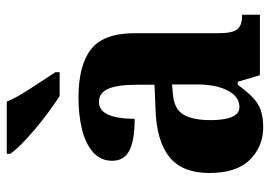

<svg xmlns="http://www.w3.org/2000/svg" viewBox="-138 -668 816 581"><g transform="rotate(-90 270.5 -378.0)"><path d="M175 10Q118 10 77.5 -30Q37 -70 37 -153Q37 -235 85.5 -274Q134 -313 232 -316L304 -319V-374Q304 -430 292 -458.5Q280 -487 252 -487Q226 -487 213.5 -459Q201 -431 201 -379Q136 -379 105 -395Q74 -411 74 -447Q74 -482 100 -505Q126 -528 169.5 -538.5Q213 -549 265 -549Q363 -549 411.5 -511Q460 -473 460 -379V-125Q460 -84 471.5 -69Q483 -54 513 -54H516V0H333L313 -67H304Q284 -40 267 -23Q250 -6 228.5 2Q207 10 175 10ZM237 -62Q268 -62 286.5 -97.5Q305 -133 305 -191V-266L273 -263Q230 -259 213.5 -231Q197 -203 197 -149Q197 -108 206.5 -85Q216 -62 237 -62ZM270 -606Q248 -620 221.5 -639.5Q195 -659 169 -681Q143 -703 123 -723Q103 -743 95 -756V-766H253Q262 -744 278.5 -717Q295 -690 312.5 -664Q330 -638 342 -619V-606Z"/></g></svg>

Font: Noto Serif Georgian Condensed ExtraBold
Style: Regular
Weight: 800
Width: 3
Designer: Monotype Design Team, Akaki Razmadze
Foundry: Google LLC
Version: Version 2.003; ttfautohint (v1.8.4.7-5d5b)